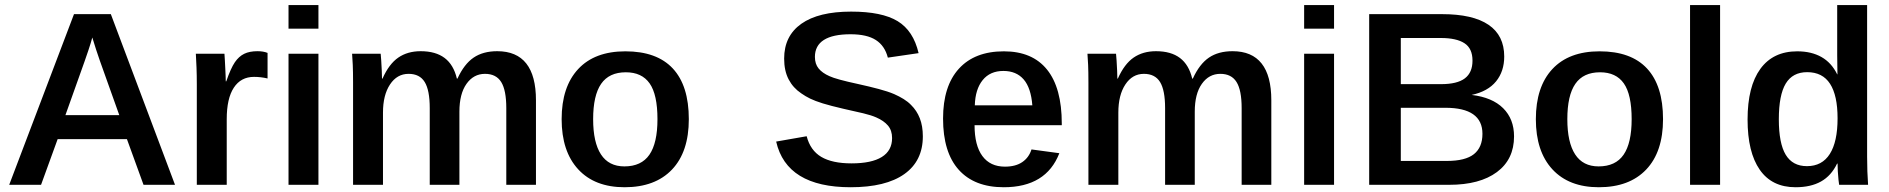

<svg xmlns="http://www.w3.org/2000/svg" viewBox="-20 -745 7616 774"><path d="M212.4 -184.1 145.5 0H17.1L278.3 -688H426.8L685.5 0H558.6L491.7 -184.1ZM352.1 -593.8Q346.2 -571.8 336.4 -542.5Q326.7 -513.2 320.8 -497.1L243.7 -280.8H460.9L382.3 -501Q375.5 -520 367.7 -544.2Q359.9 -568.4 352.1 -593.8Z M894 -264.6V0H773.4V-404.8Q773.4 -442.9 772.2 -472.4Q771 -502 769.5 -528.3H884.8Q885.7 -518.1 886.5 -502Q887.2 -485.8 888.2 -468.8Q889.2 -451.7 889.6 -437.5Q890.1 -423.3 890.1 -417H892.1Q910.2 -469.7 926.8 -494.1Q942.9 -517.6 964.4 -528.1Q985.8 -538.6 1018.1 -538.6Q1042 -538.6 1058.6 -531.7V-428.7Q1031.2 -435.1 1003.9 -435.1Q951.2 -435.1 922.6 -391.6Q894 -348.1 894 -264.6Z M1263.7 -724.6V-629.4H1143.1V-724.6ZM1263.7 -528.3V0H1143.1V-528.3Z M1523.9 -291V0H1403.3V-412.1Q1403.3 -455.6 1402.1 -483.2Q1400.9 -510.7 1399.4 -528.3H1514.6Q1515.6 -521 1516.8 -501.2Q1518.1 -481.4 1519 -460.7Q1520 -439.9 1520 -428.2H1522Q1548.3 -487.3 1585.7 -512.9Q1623 -538.6 1675.8 -538.6Q1736.3 -538.6 1772.5 -511.2Q1808.6 -483.9 1821.8 -428.2H1824.2Q1851.1 -486.8 1889.2 -512.7Q1927.2 -538.6 1984.4 -538.6Q2062.5 -538.6 2101.6 -489Q2140.6 -439.5 2140.6 -340.8V0H2021V-309.1Q2021 -381.3 2000.5 -414.3Q1980 -447.3 1935.1 -447.3Q1889.2 -447.3 1860.6 -407Q1832 -366.7 1832 -294.9V0H1712.4V-309.1Q1712.4 -381.3 1692.1 -414.3Q1671.9 -447.3 1627 -447.3Q1580.6 -447.3 1552.2 -404.5Q1523.9 -361.8 1523.9 -291Z M2756.8 -264.6Q2756.8 -132.8 2689 -61.5Q2621.1 9.8 2498 9.8Q2377.4 9.8 2310.8 -62.5Q2244.1 -134.8 2244.1 -264.6Q2244.1 -395 2310.8 -466.6Q2377.4 -538.1 2501 -538.1Q2627.9 -538.1 2692.4 -468.8Q2756.8 -399.4 2756.8 -264.6ZM2630.4 -264.6Q2630.4 -363.8 2598.9 -408.7Q2567.4 -453.6 2502.9 -453.6Q2435.5 -453.6 2403.3 -407Q2371.1 -360.4 2371.1 -264.6Q2371.1 -170.9 2402.6 -122.6Q2434.1 -74.2 2497.1 -74.2Q2565.4 -74.2 2597.9 -121.3Q2630.4 -168.5 2630.4 -264.6Z M3700.2 -195.3Q3700.2 -96.2 3625.5 -43.2Q3550.8 9.8 3409.2 9.8Q3150.9 9.8 3108.9 -174.3L3231.9 -195.8Q3246.6 -138.7 3290.8 -112.5Q3335 -86.4 3412.6 -86.4Q3493.2 -86.4 3534.7 -112.1Q3576.2 -137.7 3576.2 -188.5Q3576.2 -219.2 3559.6 -238.8Q3543 -258.3 3512.7 -271.5Q3493.2 -280.3 3460 -288.3Q3426.8 -296.4 3381.3 -306.2Q3328.6 -318.4 3297.1 -328.1Q3265.6 -337.9 3246.1 -347.4Q3226.6 -356.9 3210 -368.7Q3177.2 -390.6 3159.2 -425Q3141.1 -459.5 3141.1 -508.8Q3141.1 -600.1 3210.4 -649.2Q3279.8 -698.2 3411.1 -698.2Q3535.2 -698.2 3598.6 -659.7Q3662.1 -621.1 3683.1 -530.8L3559.1 -512.7Q3546.9 -560.5 3510.7 -583.7Q3474.6 -606.9 3408.7 -606.9Q3337.4 -606.9 3301.3 -584Q3265.1 -561 3265.1 -515.6Q3265.1 -487.3 3280 -469Q3294.9 -450.7 3323.7 -438Q3350.6 -425.3 3439.5 -406.2Q3485.8 -396 3522.5 -386.2Q3559.1 -376.5 3584.5 -365.7Q3605.5 -356.4 3622.8 -345.7Q3640.1 -335 3652.8 -321.8Q3675.8 -299.3 3688 -268.1Q3700.2 -236.8 3700.2 -195.3Z M3908.7 -240.2Q3908.7 -158.7 3940.2 -116Q3971.7 -73.2 4031.2 -73.2Q4074.2 -73.2 4101.1 -91.6Q4127.9 -109.9 4138.2 -142.6L4250.5 -127.4Q4197.3 9.8 4026.4 9.8Q3908.2 9.8 3845 -60.5Q3781.7 -130.9 3781.7 -267.1Q3781.7 -397.9 3845.5 -468Q3909.2 -538.1 4026.9 -538.1Q4141.6 -538.1 4200.9 -464.4Q4260.3 -390.6 4260.3 -247.1V-240.2ZM4141.6 -320.3Q4136.2 -390.6 4106.7 -424.8Q4077.1 -459 4024.9 -459Q3971.2 -459 3941.4 -422.1Q3911.6 -385.3 3909.7 -320.3Z M4488.3 -291V0H4367.7V-412.1Q4367.7 -455.6 4366.5 -483.2Q4365.2 -510.7 4363.8 -528.3H4479Q4480 -521 4481.2 -501.2Q4482.4 -481.4 4483.4 -460.7Q4484.4 -439.9 4484.4 -428.2H4486.3Q4512.7 -487.3 4550 -512.9Q4587.4 -538.6 4640.1 -538.6Q4700.7 -538.6 4736.8 -511.2Q4772.9 -483.9 4786.1 -428.2H4788.6Q4815.4 -486.8 4853.5 -512.7Q4891.6 -538.6 4948.7 -538.6Q5026.9 -538.6 5065.9 -489Q5105 -439.5 5105 -340.8V0H4985.4V-309.1Q4985.4 -381.3 4964.8 -414.3Q4944.3 -447.3 4899.4 -447.3Q4853.5 -447.3 4825 -407Q4796.4 -366.7 4796.4 -294.9V0H4676.8V-309.1Q4676.8 -381.3 4656.5 -414.3Q4636.2 -447.3 4591.3 -447.3Q4544.9 -447.3 4516.6 -404.5Q4488.3 -361.8 4488.3 -291Z M5357.9 -724.6V-629.4H5237.3V-724.6ZM5357.9 -528.3V0H5237.3V-528.3Z M6083.5 -195.3Q6083.5 -102.5 6014.4 -51.3Q5945.3 0 5822.3 0H5499.5V-688H5793Q5917.5 -688 5980.7 -645Q6043.9 -602.1 6043.9 -517.1Q6043.9 -457.5 6011 -417Q5978 -376.5 5912.6 -362.3Q5995.6 -352.5 6039.6 -308.8Q6083.5 -265.1 6083.5 -195.3ZM5916 -500.5Q5916 -549.8 5883.5 -570.8Q5851.1 -591.8 5788.6 -591.8H5627V-405.8H5789.1Q5854.5 -405.8 5885.3 -429.2Q5916 -452.6 5916 -500.5ZM5956.1 -205.6Q5956.1 -310.5 5806.6 -310.5H5627V-96.2H5812.5Q5887.2 -96.2 5921.6 -123.5Q5956.1 -150.9 5956.1 -205.6Z M6684.1 -264.6Q6684.1 -132.8 6616.2 -61.5Q6548.3 9.8 6425.3 9.8Q6304.7 9.8 6238 -62.5Q6171.4 -134.8 6171.4 -264.6Q6171.4 -395 6238 -466.6Q6304.7 -538.1 6428.2 -538.1Q6555.2 -538.1 6619.6 -468.8Q6684.1 -399.4 6684.1 -264.6ZM6557.6 -264.6Q6557.6 -363.8 6526.1 -408.7Q6494.6 -453.6 6430.2 -453.6Q6362.8 -453.6 6330.6 -407Q6298.3 -360.4 6298.3 -264.6Q6298.3 -170.9 6329.8 -122.6Q6361.3 -74.2 6424.3 -74.2Q6492.7 -74.2 6525.1 -121.3Q6557.6 -168.5 6557.6 -264.6Z M6914.1 -724.6V0H6793V-724.6Z M7394 0Q7393.1 -4.9 7391.4 -20.3Q7389.6 -35.6 7388.7 -54.2Q7387.7 -72.8 7387.7 -85.4H7385.7Q7362.3 -36.6 7321 -13.4Q7279.8 9.8 7218.3 9.8Q7123 9.8 7074 -60.8Q7024.9 -131.3 7024.9 -263.2Q7024.9 -396.5 7076.4 -467.3Q7127.9 -538.1 7225.1 -538.1Q7282.2 -538.1 7322.8 -515.1Q7363.3 -492.2 7386.2 -445.3H7387.2L7386.2 -522.9V-724.6H7506.8V-113.3Q7506.8 -83 7507.8 -54.7Q7508.8 -26.4 7510.7 0ZM7150.9 -264.2Q7150.9 -167 7178.7 -121.1Q7206.5 -75.2 7264.2 -75.2Q7325.2 -75.2 7356.4 -124.3Q7387.7 -173.3 7387.7 -268.1Q7387.7 -360.4 7357.4 -407.2Q7327.1 -454.1 7265.1 -454.1Q7206.5 -454.1 7178.7 -408Q7150.9 -361.8 7150.9 -264.2Z"/></svg>

Font: Arimo SemiBold
Style: Regular
Weight: 600
Designer: Steve Matteson
Foundry: Monotype Imaging Inc.
Version: Version 1.33